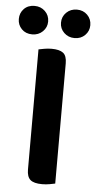

<svg xmlns="http://www.w3.org/2000/svg" viewBox="-81 -838 442 880"><g transform="rotate(5 139.5 -398.5)"><path d="M147 7Q109 7 93 -7Q77 -21 77 -54V-607Q86 -609 103 -612Q120 -615 137 -615Q173 -615 190 -602Q207 -589 207 -554V-1Q198 1 181.5 4Q165 7 147 7ZM110 -738Q110 -711 90.5 -692Q71 -673 42 -673Q12 -673 -6.5 -692Q-25 -711 -25 -738Q-25 -766 -6.5 -785Q12 -804 42 -804Q71 -804 90.5 -785Q110 -766 110 -738ZM304 -738Q304 -711 285 -692Q266 -673 237 -673Q208 -673 188.5 -692Q169 -711 169 -738Q169 -766 188.5 -785Q208 -804 237 -804Q266 -804 285 -785Q304 -766 304 -738Z"/></g></svg>

Font: Baloo Bhai 2 SemiBold
Style: Regular
Weight: 600
Designer: Supriya Tembe, Noopur Datye and Ek Type
Foundry: Ek Type
Version: Version 1.640;PS 1.000;hotconv 16.6.51;makeotf.lib2.5.65220;